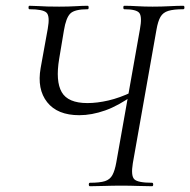

<svg xmlns="http://www.w3.org/2000/svg" viewBox="-20 -645 659 665"><path d="M291.6 0Q287.6 0 287.6 -6Q287.6 -12 291.6 -12Q325.8 -12 343.4 -17.6Q361 -23.2 369.4 -38.8Q377.8 -54.4 382.8 -82.4L464.6 -543.4Q472.6 -586.4 462.8 -599.7Q453 -613 410.4 -613Q407.2 -613 407.2 -619Q407.2 -625 410.4 -625Q431 -625 455.6 -623.5Q480.2 -622 508.4 -622Q539.2 -622 566.8 -623.5Q594.4 -625 614.8 -625Q618.8 -625 618.8 -619Q618.8 -613 614.8 -613Q581.6 -613 563.1 -607.4Q544.6 -601.8 535.8 -586.6Q527 -571.4 522 -542.4L440 -79.4Q433 -36.4 445.1 -24.2Q457.2 -12 506.6 -12Q510.6 -12 510.6 -6Q510.6 0 506.6 0Q484.4 0 457.5 -1Q430.6 -2 401 -2Q368.8 -2 341 -1Q313.2 0 291.6 0ZM254.6 -246Q179 -246 143.4 -291Q107.8 -336 120.8 -409.6L145.4 -545.4Q153.4 -589.4 141 -601.2Q128.6 -613 82 -613Q78.8 -613 78.8 -619Q78.8 -625 82 -625Q96.4 -625 111.2 -624Q126 -623 143.9 -622.5Q161.8 -622 184.8 -622Q217.6 -622 241.9 -623.5Q266.2 -625 283.8 -625Q287 -625 287 -619Q287 -613 283.8 -613Q238.6 -613 223.6 -598.2Q208.6 -583.4 201.4 -539.6L185 -441.6Q172 -364 193.7 -326Q215.4 -288 282.8 -288Q316.6 -288 355.5 -297Q394.4 -306 436.8 -326.2L443 -316.8Q391 -279 344.3 -262.5Q297.6 -246 254.6 -246Z"/></svg>

Font: Cormorant Infant Light
Style: Italic
Weight: 300
Italic angle: -10°
Designer: Christian Thalmann (Catharsis Fonts)
Foundry: Catharsis Fonts
Version: Version 4.001